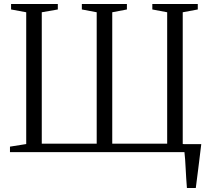

<svg xmlns="http://www.w3.org/2000/svg" viewBox="-20 -763 1047 963"><path d="M917.5 180Q915.5 156.5 914 131.5Q912.5 106.5 911.2 82.2Q910 58 908.5 36.5Q907 15 905 -1L867.5 -40H989.5Q987 -19 984.2 3Q981.5 25 978.8 47.5Q976 70 973.2 92.5Q970.5 115 967.5 137Q964.5 159 962 180ZM30 0V-27.5L111.5 -40.5V-701.5L35.5 -715.5V-743H270V-715.5L189.5 -701.5V-42.5H465V-701.5L390.5 -715.5V-743H616.5V-715.5L543 -701.5V-42.5H818.5V-701.5L744 -715.5V-743H972V-715.5L896.5 -701.5V-41L977 -27.5V0Z"/></svg>

Font: Merriweather 96pt Light
Style: Regular
Weight: 300
Version: Version 2.100